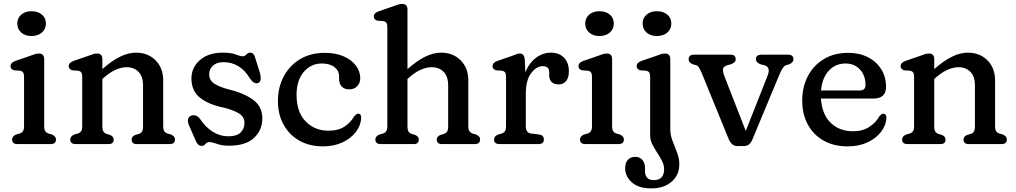

<svg xmlns="http://www.w3.org/2000/svg" viewBox="-20 -758 5346 1010"><path d="M145.5 -568.5Q112.5 -568.5 91.8 -586.8Q71 -605 71 -634.5Q71 -663 91.8 -681Q112.5 -699 145.5 -699Q179.5 -699 200.5 -681Q221.5 -663 221.5 -634.5Q221.5 -605 200.5 -586.8Q179.5 -568.5 145.5 -568.5ZM212.5 -446.5V-93.5Q212.5 -76 218.5 -67.5Q224.5 -59 235.5 -55.5L253 -50.5Q274.5 -41 274.5 -24.5Q274.5 0 245.5 0H72.5Q43.5 0 43.5 -24.5Q43.5 -41 65 -50.5L83.5 -55.5Q94.5 -59 100.5 -67.5Q106.5 -76 106.5 -93.5V-354Q106.5 -370.5 101.2 -377.2Q96 -384 86 -386L55 -388Q35.5 -393.5 35.5 -410Q35.5 -428.5 61 -437.5L136.5 -463.5Q151 -469 162.8 -472.8Q174.5 -476.5 184.5 -476.5Q212.5 -476.5 212.5 -446.5Z M518.5 -446.5V-394.5Q569 -439 612.2 -460Q655.5 -481 695 -481Q758 -481 798.2 -440.8Q838.5 -400.5 838.5 -335V-93.5Q838.5 -75.5 844.5 -67.2Q850.5 -59 861.5 -55.5L879.5 -50.5Q889.5 -45.5 895 -39.8Q900.5 -34 900.5 -24.5Q900.5 0 871.5 0H699.5Q672.5 0 672.5 -24.5Q672.5 -40 691.5 -48L710 -53.5Q721 -57 726.8 -65.8Q732.5 -74.5 732.5 -93.5V-309Q732.5 -355.5 708.8 -380Q685 -404.5 645.5 -404.5Q619 -404.5 588.5 -391Q558 -377.5 524.5 -348L518.5 -342.5V-93.5Q518.5 -74.5 524.2 -65.8Q530 -57 541 -53.5L559 -48Q578 -40 578 -24.5Q578 0 551 0H378.5Q349.5 0 349.5 -24.5Q349.5 -41 371 -50.5L389.5 -55.5Q400.5 -59 406.5 -67.5Q412.5 -76 412.5 -93.5V-354Q412.5 -370.5 407.2 -377.2Q402 -384 392 -386L361 -388Q341.5 -393.5 341.5 -410Q341.5 -428.5 367 -437.5L442.5 -463.5Q457 -469 468.8 -472.8Q480.5 -476.5 490.5 -476.5Q518.5 -476.5 518.5 -446.5Z M1155.5 -431Q1120.5 -431 1100.5 -413Q1080.5 -395 1080.5 -368Q1080.5 -334.5 1108 -317.5Q1135.5 -300.5 1176.5 -289.5Q1260 -270 1310 -234.2Q1360 -198.5 1360 -135.5Q1360 -73.5 1316.2 -32.5Q1272.5 8.5 1184.5 8.5Q1148 8.5 1122 -1Q1096 -10.5 1081.5 -10.5Q1068 -10.5 1060.5 -0.5Q1053 9.5 1040.5 9.5Q1020.5 9.5 1009.5 -18L974 -99Q965.5 -119.5 970 -133Q974.5 -146.5 987 -150Q1013 -158 1033 -131.5Q1061.5 -88 1100 -64.5Q1138.5 -41 1180.5 -41Q1225.5 -41 1245.8 -61Q1266 -81 1266 -111Q1266 -144.5 1235 -162.5Q1204 -180.5 1158.5 -191.5Q1080 -207 1033.5 -242.8Q987 -278.5 987 -345Q987 -403 1031.8 -442Q1076.5 -481 1151.5 -481Q1196 -481 1220 -471.5Q1244 -462 1255.5 -462Q1268 -462 1276.5 -471.5Q1285 -481 1295.5 -481Q1314.5 -481 1321 -458L1347.5 -374.5Q1352.5 -357 1351.2 -340.8Q1350 -324.5 1335.5 -320.5Q1314 -315.5 1292.5 -348.5Q1270 -387.5 1234.8 -409.2Q1199.5 -431 1155.5 -431Z M1875 -346.5Q1875 -321.5 1859.2 -304.8Q1843.5 -288 1817.5 -288Q1791.5 -288 1777.8 -302.5Q1764 -317 1764 -341.5V-355Q1764 -385.5 1739.5 -404.8Q1715 -424 1673 -424Q1615 -424 1577.5 -379.2Q1540 -334.5 1540 -259.5Q1540 -168.5 1587.8 -119.5Q1635.5 -70.5 1707.5 -70.5Q1760 -70.5 1792.8 -92.5Q1825.5 -114.5 1842 -144.5Q1849.5 -152.5 1854 -156.5Q1858.5 -160.5 1864.5 -160Q1880.5 -159.5 1880 -138Q1878.5 -99 1852.8 -64.8Q1827 -30.5 1782 -9.2Q1737 12 1679 12Q1608 12 1554.8 -18.2Q1501.5 -48.5 1471.8 -102.2Q1442 -156 1442 -226.5Q1442 -298.5 1472.5 -356Q1503 -413.5 1558.5 -446.8Q1614 -480 1688.5 -480Q1746 -480 1788 -461.5Q1830 -443 1852.5 -412.5Q1875 -382 1875 -346.5Z M2123.5 -707.5V-394.5Q2174 -439 2217.2 -460Q2260.5 -481 2300 -481Q2363 -481 2403.2 -440.8Q2443.5 -400.5 2443.5 -335V-93.5Q2443.5 -76 2449.5 -67.5Q2455.5 -59 2466.5 -55.5L2484.5 -50.5Q2494.5 -45.5 2500 -39.8Q2505.5 -34 2505.5 -24.5Q2505.5 0 2476.5 0H2304.5Q2277.5 0 2277.5 -24.5Q2277.5 -40 2296.5 -48L2315 -53.5Q2326 -57 2331.8 -65.8Q2337.5 -74.5 2337.5 -93.5V-309Q2337.5 -355.5 2313.8 -380Q2290 -404.5 2250.5 -404.5Q2224 -404.5 2193.5 -391.2Q2163 -378 2129.5 -348L2123.5 -342.5V-93.5Q2123.5 -74.5 2129.2 -65.8Q2135 -57 2146 -53.5L2164 -48Q2183 -40 2183 -24.5Q2183 0 2156 0H1983.5Q1954.5 0 1954.5 -24.5Q1954.5 -41 1976 -50.5L1994.5 -55.5Q2005.5 -59 2011.5 -67.5Q2017.5 -76 2017.5 -93.5V-615Q2017.5 -631.5 2012.2 -638.2Q2007 -645 1997 -647L1966 -649Q1946.5 -654.5 1946.5 -671Q1946.5 -689.5 1972 -698.5L2047.5 -724.5Q2062 -730 2073.8 -733.8Q2085.5 -737.5 2095.5 -737.5Q2123.5 -737.5 2123.5 -707.5Z M2740.5 -444 2743.5 -377.5Q2764 -428 2800 -454.5Q2836 -481 2878 -481Q2921 -481 2946.8 -454.8Q2972.5 -428.5 2972.5 -383Q2972.5 -349 2957.8 -331.5Q2943 -314 2919 -314Q2894.5 -314 2881.8 -326.8Q2869 -339.5 2869 -361.5V-378Q2869 -395.5 2859.8 -402.8Q2850.5 -410 2835.5 -410Q2802 -410 2774 -373.2Q2746 -336.5 2746 -265V-93.5Q2746 -59 2774.5 -55.5L2815.5 -50.5Q2841 -47 2841 -24.5Q2841 0 2812 0H2608Q2579 0 2579 -24.5Q2579 -41 2600.5 -50.5L2619 -55.5Q2630 -59 2636 -67.5Q2642 -76 2642 -93.5V-354Q2642 -370.5 2636.8 -377.2Q2631.5 -384 2621.5 -386L2590.5 -388Q2571 -393.5 2571 -410Q2571 -428.5 2596.5 -437.5L2672 -463.5Q2685 -468.5 2696 -472.5Q2707 -476.5 2714.5 -476.5Q2738 -476.5 2740.5 -444Z M3133 -568.5Q3100 -568.5 3079.2 -586.8Q3058.5 -605 3058.5 -634.5Q3058.5 -663 3079.2 -681Q3100 -699 3133 -699Q3167 -699 3188 -681Q3209 -663 3209 -634.5Q3209 -605 3188 -586.8Q3167 -568.5 3133 -568.5ZM3200 -446.5V-93.5Q3200 -76 3206 -67.5Q3212 -59 3223 -55.5L3240.5 -50.5Q3262 -41 3262 -24.5Q3262 0 3233 0H3060Q3031 0 3031 -24.5Q3031 -41 3052.5 -50.5L3071 -55.5Q3082 -59 3088 -67.5Q3094 -76 3094 -93.5V-354Q3094 -370.5 3088.8 -377.2Q3083.5 -384 3073.5 -386L3042.5 -388Q3023 -393.5 3023 -410Q3023 -428.5 3048.5 -437.5L3124 -463.5Q3138.5 -469 3150.2 -472.8Q3162 -476.5 3172 -476.5Q3200 -476.5 3200 -446.5Z M3435.5 -568.5Q3402 -568.5 3381.2 -586.8Q3360.5 -605 3360.5 -634.5Q3360.5 -663 3381.2 -681Q3402 -699 3435.5 -699Q3469.5 -699 3490.5 -681Q3511.5 -663 3511.5 -634.5Q3511.5 -605 3490.5 -586.8Q3469.5 -568.5 3435.5 -568.5ZM3506 -77Q3506 -48 3517.8 -17.2Q3529.5 13.5 3541.5 44.2Q3553.5 75 3553.5 105.5Q3553.5 163 3513 198Q3472.5 233 3406 233Q3339 233 3303.8 201.2Q3268.5 169.5 3268.5 128Q3268.5 98 3283 82.5Q3297.5 67 3322 67Q3345.5 67 3359.2 83.2Q3373 99.5 3373 126.5V142Q3373 190 3420.5 189.5Q3473.5 189 3473.5 131.5Q3473.5 109.5 3462.2 88Q3451 66.5 3436.5 44.5Q3422 22.5 3411 0.2Q3400 -22 3400 -45V-354Q3400 -370.5 3394.8 -377.2Q3389.5 -384 3379.5 -386L3348.5 -388Q3329 -393.5 3329 -410Q3329 -428.5 3354.5 -437.5L3430 -463.5Q3444.5 -469 3456.2 -472.8Q3468 -476.5 3478 -476.5Q3506 -476.5 3506 -446.5Z M3891.5 10.5H3858.5Q3828.5 10.5 3812.5 -28L3670 -377Q3664.5 -389.5 3658 -400.8Q3651.5 -412 3642 -415L3624 -420Q3614 -424.5 3608.2 -430.5Q3602.5 -436.5 3602.5 -446Q3602.5 -470.5 3631.5 -470.5H3823Q3850 -470.5 3850 -446Q3850 -436.5 3843.2 -430.5Q3836.5 -424.5 3825 -420L3807 -415Q3785.5 -409 3783.5 -394.8Q3781.5 -380.5 3791.5 -355L3903 -69L4018 -360.5Q4035.5 -405 4001 -415L3980.5 -420Q3956.5 -429 3956.5 -446Q3956.5 -470.5 3985.5 -470.5H4125Q4154 -470.5 4154 -446Q4154 -430.5 4132.5 -420L4114.5 -415Q4106.5 -412 4098.5 -401.2Q4090.5 -390.5 4080 -365.5L3938 -24.5Q3930 -5 3918.5 2.8Q3907 10.5 3891.5 10.5Z M4641 -301Q4641 -239.5 4573.5 -239.5H4298.5Q4304 -156 4350 -111.8Q4396 -67.5 4467 -67.5Q4518 -67.5 4553.2 -90.8Q4588.5 -114 4604.5 -144.5Q4617.5 -160.5 4627 -160Q4643 -159 4643 -138.5Q4641.5 -100 4615.5 -65.5Q4589.5 -31 4544.2 -9.5Q4499 12 4439.5 12Q4365.5 12 4311.8 -18.8Q4258 -49.5 4229 -103.8Q4200 -158 4200 -229Q4200 -300.5 4229.5 -357.2Q4259 -414 4313.5 -447Q4368 -480 4442 -480Q4501 -480 4545.8 -457Q4590.5 -434 4615.8 -393.5Q4641 -353 4641 -301ZM4428 -424Q4375 -424 4339.8 -386Q4304.5 -348 4299 -282H4501.5Q4533 -282 4533 -310.5Q4533 -361 4503.8 -392.5Q4474.5 -424 4428 -424Z M4894.5 -446.5V-394.5Q4945 -439 4988.2 -460Q5031.5 -481 5071 -481Q5134 -481 5174.2 -440.8Q5214.5 -400.5 5214.5 -335V-93.5Q5214.5 -75.5 5220.5 -67.2Q5226.5 -59 5237.5 -55.5L5255.5 -50.5Q5265.5 -45.5 5271 -39.8Q5276.5 -34 5276.5 -24.5Q5276.5 0 5247.5 0H5075.5Q5048.5 0 5048.5 -24.5Q5048.5 -40 5067.5 -48L5086 -53.5Q5097 -57 5102.8 -65.8Q5108.5 -74.5 5108.5 -93.5V-309Q5108.5 -355.5 5084.8 -380Q5061 -404.5 5021.5 -404.5Q4995 -404.5 4964.5 -391Q4934 -377.5 4900.5 -348L4894.5 -342.5V-93.5Q4894.5 -74.5 4900.2 -65.8Q4906 -57 4917 -53.5L4935 -48Q4954 -40 4954 -24.5Q4954 0 4927 0H4754.5Q4725.5 0 4725.5 -24.5Q4725.5 -41 4747 -50.5L4765.5 -55.5Q4776.5 -59 4782.5 -67.5Q4788.5 -76 4788.5 -93.5V-354Q4788.5 -370.5 4783.2 -377.2Q4778 -384 4768 -386L4737 -388Q4717.5 -393.5 4717.5 -410Q4717.5 -428.5 4743 -437.5L4818.5 -463.5Q4833 -469 4844.8 -472.8Q4856.5 -476.5 4866.5 -476.5Q4894.5 -476.5 4894.5 -446.5Z"/></svg>

Font: Fraunces 9pt SuperSoft
Style: Regular
Weight: 400
Version: Version 1.000;[b76b70a41]